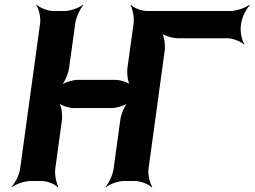

<svg xmlns="http://www.w3.org/2000/svg" viewBox="-20 -757 1065 803"><path d="M269 -473 295 -661C298 -685 316 -722 328 -735L326 -737C313 -725 275 -711 251 -711H204C180 -711 145 -725 134 -737L132 -735C142 -722 151 -685 148 -661L64 -50C61 -26 42 11 28 24L29 26C44 14 83 0 107 0H154C178 0 212 14 221 26L224 24C216 11 208 -26 211 -50L239 -255C242 -279 236 -319 225 -331L223 -329C233 -316 269 -305 289 -305H447C467 -305 505 -316 519 -329L517 -331C502 -319 486 -279 483 -255L455 -50C452 -26 434 11 422 24L423 26C436 14 474 0 498 0H544C568 0 603 14 614 26L617 24C607 11 598 -26 601 -50L669 -547C672 -571 666 -611 655 -623L653 -621C663 -608 702 -597 726 -597H930C954 -597 989 -583 1000 -571L1002 -573C992 -586 984 -623 987 -647L989 -661C992 -685 1011 -722 1025 -735L1023 -737C1008 -725 969 -711 945 -711H595C571 -711 537 -725 528 -737L526 -735C534 -722 542 -685 539 -661L513 -473C510 -449 515 -409 526 -397L529 -399C519 -412 483 -423 463 -423H305C285 -423 247 -412 233 -399L234 -397C249 -409 266 -449 269 -473Z"/></svg>

Font: Asimov
Style: EdgeNarIt
Weight: 500
Designer: Google
Version: Version 2.000980: 2014